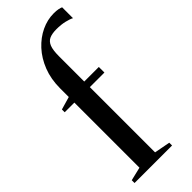

<svg xmlns="http://www.w3.org/2000/svg" viewBox="-269 -865 899 899"><g transform="rotate(-45 181.0 -415.0)"><path d="M20.5 0V-18.5L87.5 -34.5V-465.5H23.5V-484L87.5 -502.5V-559.5Q87.5 -621 107 -670.8Q126.5 -720.5 159.2 -756Q192 -791.5 232.2 -810.5Q272.5 -829.5 314 -829.5Q332.5 -829.5 344.5 -827Q356.5 -824.5 362.5 -821.5V-749.5Q350 -756.5 326 -762.2Q302 -768 271 -768Q242 -768 224.2 -760Q206.5 -752 198.2 -731Q190 -710 190 -670V-502.5H286.5V-465.5H190V-33.5L269 -18.5V0Z"/></g></svg>

Font: Merriweather 144pt Medium
Style: Regular
Weight: 500
Version: Version 2.100